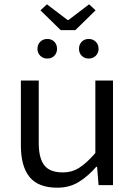

<svg xmlns="http://www.w3.org/2000/svg" viewBox="-20 -860 640 892"><path d="M246 12Q158 12 117.5 -37.5Q77 -87 77 -184V-486H160V-195Q160 -126 185.5 -92.5Q211 -59 272 -59Q314 -59 348 -80.5Q382 -102 423 -149V-486H505V0H438L431 -85H427Q390 -42 346.5 -15Q303 12 246 12ZM200 -588Q180 -588 167 -601Q154 -614 154 -633Q154 -653 167 -666Q180 -679 200 -679Q220 -679 232.5 -666Q245 -653 245 -633Q245 -614 232.5 -601Q220 -588 200 -588ZM392 -588Q372 -588 359.5 -601Q347 -614 347 -633Q347 -653 359.5 -666Q372 -679 392 -679Q412 -679 425 -666Q438 -653 438 -633Q438 -614 425 -601Q412 -588 392 -588ZM262 -720 168 -812 198 -840 294 -767H298L394 -840L424 -812L330 -720Z"/></svg>

Font: Source Code Pro
Style: Regular
Weight: 400
Monospace: yes
Designer: Paul D. Hunt, Teo Tuominen
Foundry: Adobe Systems Incorporated
Version: Version 2.030;PS 1.000;hotconv 16.6.51;makeotf.lib2.5.65220